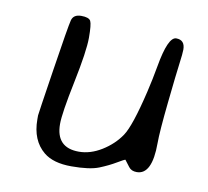

<svg xmlns="http://www.w3.org/2000/svg" viewBox="-60 -540 646 596"><g transform="rotate(10 263.5 -242.5)"><path d="M452.1 -126.5Q452.1 -26.9 403.8 -26.9Q386.7 -26.9 378.4 -38.1L362.8 -58.6Q359.9 -58.6 338.1 -45.7Q316.4 -32.7 287.4 -21Q258.3 -9.3 200.9 -9.3Q143.6 -9.3 113.3 -34.2Q71.8 -68.4 71.8 -134.8V-147Q71.8 -150.9 93.8 -293.5Q115.7 -436 120.8 -455.3Q126 -474.6 150.4 -474.6Q174.8 -474.6 180.2 -464.1Q185.5 -453.6 185.5 -411.6Q185.5 -369.6 164.6 -268.3Q143.6 -167 143.6 -132.8Q143.6 -58.1 215.8 -58.1Q252 -58.1 287.6 -80.1Q323.2 -102.1 345 -134.3Q366.7 -166.5 393.1 -278.3Q402.8 -319.3 410.2 -361.3Q426.8 -456.5 452.6 -457Q480.5 -457 480.5 -426.3Q480.5 -414.1 476.1 -381.6Q471.7 -349.1 461.9 -255.9Q452.1 -162.6 452.1 -126.5Z"/></g></svg>

Font: Averia Sans Libre Light
Style: Italic
Weight: 300
Italic angle: -8.5°
Version: Version 1.002